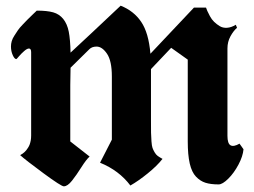

<svg xmlns="http://www.w3.org/2000/svg" viewBox="-20 -655 905 683"><path d="M846.2 -124Q844.2 -99.6 828.4 -69.6Q812.5 -39.6 792 -19.3Q771.5 1 757.8 1Q729.5 1 710.9 -4.9Q692.4 -10.7 677.2 -26.6Q662.1 -42.5 655 -73.2Q647.9 -104 647.9 -151.9V-442.9L588.9 -484.9L517.1 -409.2V-226.1Q517.1 -197.3 517.3 -183.1Q517.6 -168.9 518.8 -152.3Q520 -135.7 522.5 -128.9Q524.9 -122.1 529.8 -113.5Q534.7 -105 541 -100.3Q547.4 -95.7 558.1 -89.8Q538.6 -64.9 505.4 -38.1Q472.2 -11.2 443.8 4.9Q403.3 -48.8 335.9 -76.2L377.9 -158.2V-382.8Q377.9 -438.5 360.6 -463.9Q343.3 -489.3 323.7 -489.3Q307.1 -489.3 297.9 -480Q262.2 -444.8 231 -414.1Q231 -397.5 230 -352.5V-151.9L298.8 -98.1Q287.1 -87.9 269.5 -60.1Q252 -32.2 236.1 -12.2Q220.2 7.8 207 7.8Q197.8 7.8 134.5 -38.8Q71.3 -85.4 51.8 -103L54.7 -105Q58.1 -106.9 60.3 -108.4Q62.5 -109.9 66.7 -113.5Q70.8 -117.2 73.5 -120.6Q76.2 -124 79.8 -129.6Q83.5 -135.3 85.7 -141.4Q87.9 -147.5 89.4 -155.5Q90.8 -163.6 90.8 -172.9V-469.2Q90.8 -482.4 83 -482.4Q76.2 -482.4 65.7 -473.1Q55.2 -463.9 47.1 -454.3Q39.1 -444.8 38.1 -444.8Q31.7 -444.8 25.4 -458.7Q19 -472.7 19 -489.7Q19 -499 21.7 -508.5Q24.4 -518.1 31.5 -528.8Q38.6 -539.6 43.7 -547.4Q48.8 -555.2 60.3 -567.1Q71.8 -579.1 76.7 -584.2Q81.5 -589.4 95 -602.1Q108.4 -614.7 110.8 -617.2Q147.5 -617.2 169.2 -611.1Q190.9 -605 205.1 -587.4Q219.2 -569.8 224.6 -542.2Q230 -514.6 231 -467.8Q295.4 -527.3 409.2 -634.8Q456.1 -616.2 482.4 -577.1Q508.8 -538.1 515.1 -463.9L669.9 -627.9H712.9Q714.4 -623 717.5 -616Q720.7 -608.9 726.8 -597.4Q732.9 -585.9 741.9 -577.1Q751 -568.4 762 -561.8Q772.9 -555.2 787.8 -556.2Q802.7 -557.1 818.8 -566.9L823.2 -556.2Q810.5 -545.4 799.8 -525.9Q789.1 -506.3 789.1 -482.9V-171.9Q789.1 -144.5 800 -138.2Q811 -131.8 832 -144Q834.5 -140.1 839.8 -133.1Q845.2 -126 846.2 -124Z"/></svg>

Font: KJV1611
Style: Regular
Weight: 400
Version: Version 3.6.1